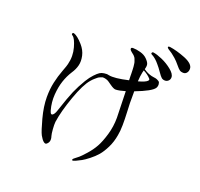

<svg xmlns="http://www.w3.org/2000/svg" viewBox="-151 -1037 1303 1250"><g transform="rotate(20 500.0 -412.0)"><path d="M825 -633Q832 -628 833 -614Q834 -600 827 -588Q809 -559 699 -517V-435Q699 -423 701.5 -374.5Q704 -326 703.5 -284Q703 -242 697 -212Q689 -164 669 -123.5Q649 -83 628 -58.5Q607 -34 578 -11.5Q549 11 533 19.5Q517 28 496 38Q476 47 473 43Q467 37 485 24Q498 14 509 5Q520 -4 549.5 -37Q579 -70 598.5 -105Q618 -140 635 -197.5Q652 -255 652 -316Q652 -327 647 -499Q607 -487 582 -486Q568 -485 541 -504.5Q514 -524 508 -526Q507 -526 500 -528.5Q493 -531 491 -531Q489 -531 482 -532Q475 -533 471 -531Q467 -529 458.5 -526Q450 -523 443.5 -517.5Q437 -512 427 -503.5Q417 -495 407 -483Q371 -442 333.5 -336.5Q296 -231 285 -155Q283 -136 285.5 -104Q288 -72 292 -59Q305 -20 278 -1Q270 4 258 -6Q246 -16 232 -41Q219 -66 198 -144.5Q177 -223 177 -288Q177 -343 187.5 -390.5Q198 -438 214.5 -481.5Q231 -525 233 -536Q248 -595 232 -651.5Q216 -708 198 -720Q190 -725 190 -729.5Q190 -734 194 -736.5Q198 -739 201 -738Q227 -730 265 -687Q293 -655 301 -618.5Q309 -582 301.5 -552Q294 -522 275 -494Q252 -458 238 -416Q224 -374 220 -320.5Q216 -267 231 -213Q241 -177 260 -202Q268 -213 273 -230Q306 -330 325.5 -375Q345 -420 375 -470Q394 -501 413.5 -521.5Q433 -542 445.5 -550Q458 -558 474.5 -560Q491 -562 494.5 -561.5Q498 -561 508 -559Q548 -551 643 -573Q642 -586 642 -602Q642 -603 642 -615.5Q642 -628 641.5 -632Q641 -636 641 -648Q641 -660 640 -665.5Q639 -671 638 -682Q637 -693 634.5 -699Q632 -705 629.5 -713Q627 -721 623 -726.5Q619 -732 614 -737Q592 -754 587 -760Q582 -766 583 -772Q584 -779 596 -779Q619 -779 648 -771Q677 -763 695 -745Q714 -726 717.5 -712Q721 -698 714 -676Q742 -656 772 -649Q778 -647 789 -646Q800 -645 808 -642Q816 -639 825 -633ZM760 -612Q769 -621 762 -628Q743 -650 711 -666Q709 -656 707 -651Q701 -623 699 -586Q747 -599 760 -612ZM732 -797Q755 -794 793 -777.5Q831 -761 863.5 -734.5Q896 -708 896 -685Q896 -670 886 -660.5Q876 -651 863 -651Q848 -651 838.5 -659Q829 -667 812 -692Q795 -717 780 -734Q754 -766 727 -780Q717 -784 720 -791Q723 -799 732 -797ZM819 -868Q868 -861 929 -837Q990 -812 990 -778Q990 -761 981 -750Q972 -739 959 -739Q942 -739 932 -746Q922 -753 905 -774Q888 -795 870 -811Q842 -836 814 -852Q805 -859 807 -864Q809 -869 819 -868Z"/></g></svg>

Font: TsukuhouMincho
Style: Regular
Weight: 400
Designer: Iose
Foundry: Typographish
Version: Version 1.001; ttfautohint (v1.8.3)